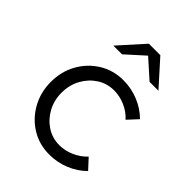

<svg xmlns="http://www.w3.org/2000/svg" viewBox="-206 -810 921 921"><g transform="rotate(45 254.5 -349.0)"><path d="M294 8Q226 8 171.5 -25.5Q117 -59 85 -116.5Q53 -174 53 -244Q53 -315 85 -372Q117 -429 171.5 -462.5Q226 -496 294 -496Q348 -496 397 -476Q446 -456 482 -420L435 -369Q409 -398 372 -414Q335 -430 297 -430Q249 -430 210.5 -405Q172 -380 149 -338Q126 -296 126 -244Q126 -192 149 -150Q172 -108 210.5 -83Q249 -58 297 -58Q335 -58 372 -74.5Q409 -91 435 -119L482 -68Q446 -32 397 -12Q348 8 294 8ZM388 -579 294 -663 201 -579H142L256 -706H334L448 -579Z"/></g></svg>

Font: Red Hat Text VF
Style: Regular
Weight: 300
Designer: Pentagram, MCKL
Foundry: Pentagram, MCKL
Version: Version 1.023